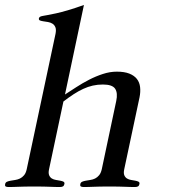

<svg xmlns="http://www.w3.org/2000/svg" viewBox="-66 -750 679 772"><path d="M195.3 -370.1Q215.8 -383.3 240.5 -399.4Q265.1 -415.5 292.2 -429.4Q319.3 -443.4 347.7 -452.6Q376 -461.9 403.8 -461.9Q434.1 -461.9 453.9 -454.1Q473.6 -446.3 484.4 -432.6Q495.1 -418.9 497.3 -399.9Q499.5 -380.9 495.1 -358.9L433.6 -69.8Q430.2 -54.2 433.8 -45.4Q437.5 -36.6 444.8 -32.2Q452.1 -27.8 461.2 -26.4Q470.2 -24.9 478.3 -23.4Q486.3 -22 491.2 -19.3Q496.1 -16.6 494.6 -9.8Q493.2 -2.9 488.8 -0.5Q484.4 2 476.1 2Q466.8 2 457.3 1.7Q447.8 1.5 436 1Q424.3 0.5 409.2 0.2Q394 0 373.5 0Q353 0 337.9 0.2Q322.8 0.5 310.8 1Q298.8 1.5 289.3 1.7Q279.8 2 270.5 2Q262.2 2 258.8 -0.5Q255.4 -2.9 256.8 -9.8Q258.3 -16.6 264.4 -19.3Q270.5 -22 278.8 -23.4Q287.1 -24.9 297.1 -26.4Q307.1 -27.8 316.2 -32.2Q325.2 -36.6 332.5 -45.4Q339.8 -54.2 343.3 -69.8L401.4 -344.2Q408.2 -376 397 -393.1Q385.7 -410.2 347.7 -410.2Q326.2 -410.2 306.9 -405.8Q287.6 -401.4 268.6 -392.6Q249.5 -383.8 230 -371.1Q210.4 -358.4 189 -341.8L131.3 -69.8Q127.9 -54.2 131.6 -45.4Q135.3 -36.6 142.6 -32.2Q149.9 -27.8 159.2 -26.4Q168.5 -24.9 176.5 -23.4Q184.6 -22 189.5 -19.3Q194.3 -16.6 192.9 -9.8Q191.4 -2.9 187 -0.5Q182.6 2 174.3 2Q165 2 155.5 1.7Q146 1.5 134.3 1Q122.6 0.5 107.4 0.2Q92.3 0 71.8 0Q51.3 0 35.9 0.2Q20.5 0.5 8.5 1Q-3.4 1.5 -12.9 1.7Q-22.5 2 -31.7 2Q-40 2 -43.5 -0.5Q-46.9 -2.9 -45.4 -9.8Q-43.9 -16.6 -37.8 -19.3Q-31.7 -22 -23.2 -23.4Q-14.6 -24.9 -4.9 -26.4Q4.9 -27.8 14.2 -32.2Q23.4 -36.6 30.8 -45.4Q38.1 -54.2 41.5 -69.8L157.2 -613.8Q160.6 -630.9 156.7 -640.4Q152.8 -649.9 145 -654.8Q137.2 -659.7 127.2 -661.4Q117.2 -663.1 108.6 -664.3Q100.1 -665.5 94.7 -667.7Q89.4 -669.9 90.3 -675.8Q91.3 -680.2 94.7 -682.4Q98.1 -684.6 106 -686Q113.8 -687.5 126.7 -689.7Q139.6 -691.9 159.4 -696.3Q179.2 -700.7 206.8 -708.7Q234.4 -716.8 271.5 -730Z"/></svg>

Font: XB Zar
Style: Italic
Weight: 400
Italic angle: -12°
Designer: Behnam
Foundry: Irmug
Version: Version 8.005 2009